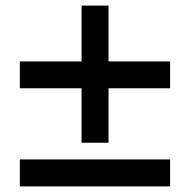

<svg xmlns="http://www.w3.org/2000/svg" viewBox="-20 -665 678 685"><path d="M586.9 -350.1H367.2V-155.8H271V-350.1H50.8V-445.8H271V-645H367.2V-445.8H586.9ZM586.9 0H50.8V-96.2H586.9Z"/></svg>

Font: Standard
Style: Bold
Weight: 400
Designer: Bryce Wilner
Version: Version 2.000;PS 2.0;hotconv 16.6.51;makeotf.lib2.5.65220 DE